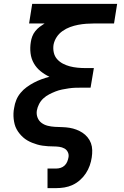

<svg xmlns="http://www.w3.org/2000/svg" viewBox="-20 -755 640 990"><path d="M225 215V114H270Q281 114 292.5 110.5Q304 107 313 98.5Q322 90 326.5 79Q331 68 333 57Q336 43 330 30Q324 17 312 10.5Q300 4 285.5 2Q271 0 256.5 0Q242 0 227.5 -1Q213 -2 199 -4Q185 -6 171.5 -10Q158 -14 145.5 -19Q133 -24 121 -31Q109 -38 99 -47Q89 -56 80.5 -66.5Q72 -77 65.5 -89Q59 -101 55.5 -114.5Q52 -128 50.5 -142Q49 -156 49.5 -170.5Q50 -185 53 -199Q56 -220 64 -239.5Q72 -259 86 -276Q100 -293 118 -306Q136 -319 155 -329Q174 -339 194.5 -346.5Q215 -354 235 -359Q210 -371 189 -388Q168 -405 154.5 -428.5Q141 -452 137.5 -480.5Q134 -509 139 -539Q141 -553 146.5 -567.5Q152 -582 162 -594.5Q172 -607 184.5 -616.5Q197 -626 210 -634H130L146 -735H584L568 -634H466Q446 -634 425 -632.5Q404 -631 383 -627Q362 -623 341.5 -615.5Q321 -608 302.5 -595Q284 -582 272 -563.5Q260 -545 256 -524Q253 -503 257.5 -483.5Q262 -464 274.5 -450Q287 -436 304 -427Q321 -418 340 -413Q359 -408 379.5 -406Q400 -404 420 -404H464L447 -303H403Q386 -303 369 -302.5Q352 -302 335 -299.5Q318 -297 300.5 -293.5Q283 -290 266.5 -283.5Q250 -277 233.5 -268.5Q217 -260 203.5 -247.5Q190 -235 181.5 -218.5Q173 -202 170 -185Q167 -166 173.5 -149Q180 -132 194 -121.5Q208 -111 226 -106.5Q244 -102 263 -101Q282 -100 301 -99.5Q320 -99 338.5 -96Q357 -93 374 -86.5Q391 -80 405.5 -70.5Q420 -61 431.5 -47Q443 -33 449 -16.5Q455 0 455.5 19Q456 38 453 57Q450 78 442.5 99Q435 120 422.5 139Q410 158 392.5 173.5Q375 189 354.5 198.5Q334 208 312.5 211.5Q291 215 270 215Z"/></svg>

Font: Iosevka SS04 Extended Oblique
Style: Bold
Weight: 700
Width: 7
Italic angle: -9°
Monospace: yes
Designer: Belleve Invis
Foundry: Belleve Invis
Version: Version 19.0.0; ttfautohint (v1.8.4)